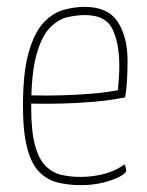

<svg xmlns="http://www.w3.org/2000/svg" viewBox="-20 -530 430 560"><path d="M216 10Q180 10 149 2.5Q118 -5 95 -28Q72 -51 59.5 -97.5Q47 -144 47 -221Q47 -320 64 -378.5Q81 -437 108 -465Q135 -493 166.5 -501.5Q198 -510 227 -510Q295 -510 323.5 -466Q352 -422 352 -354Q352 -325 350.5 -297Q349 -269 345 -246Q300 -237 251 -233Q202 -229 160 -228Q118 -227 92 -227.5Q66 -228 66 -228V-252Q66 -252 92.5 -251.5Q119 -251 159.5 -252Q200 -253 244 -256.5Q288 -260 324 -267Q326 -290 327 -307Q328 -324 328 -342Q327 -408 307 -447Q287 -486 228 -486Q204 -486 177 -480Q150 -474 125.5 -449Q101 -424 86 -369Q71 -314 71 -217Q71 -147 82 -106.5Q93 -66 113 -46Q133 -26 159 -20Q185 -14 215 -14Q252 -14 286.5 -23.5Q321 -33 343 -51Q346 -45 347 -40Q348 -35 348 -32Q348 -25 329.5 -15Q311 -5 281 2.5Q251 10 216 10Z"/></svg>

Font: Yanone Kaffeesatz ExtraLight ExtraLight
Style: Regular
Weight: 250
Version: Version 2.003